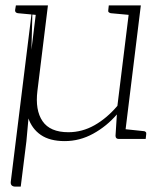

<svg xmlns="http://www.w3.org/2000/svg" viewBox="-20 -516 610 713"><path d="M37 177Q28 177 23.5 172.5Q19 168 20 159L101 -496L92 -146Q87 -88 83.5 -51.5Q80 -15 78 9L57 177ZM220 8Q165 8 131.5 -15Q98 -38 84.5 -79.5Q71 -121 78 -179L117 -496H158L119 -179Q110 -107 138 -66Q166 -25 234 -25Q285 -25 331 -51Q377 -77 416 -123L462 -496H503L442 0H421Q409 0 409 -12L414 -91Q376 -47 326 -19.5Q276 8 220 8ZM429 0 438 -37 514 -29Q518 -29 521 -26Q524 -23 523 -18L521 0ZM130 -496 121 -460 46 -467Q41 -468 38.5 -470.5Q36 -473 36 -478L39 -496ZM476 -496 467 -460 391 -467Q387 -468 384 -470.5Q381 -473 382 -478L384 -496Z"/></svg>

Font: Aleo ExtraLight
Style: Italic
Weight: 250
Italic angle: -7°
Designer: Alessio Laiso
Foundry: Alessio Laiso
Version: Version 2.001;gftools[0.9.29]